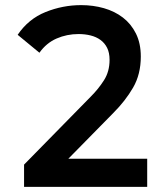

<svg xmlns="http://www.w3.org/2000/svg" viewBox="-20 -730 653 750"><path d="M297 -710Q344 -710 386 -698Q428 -686 460 -661.5Q492 -637 511 -599Q530 -561 530 -509Q530 -440 500 -388Q470 -336 422 -288L247 -110H555V0H74V-87L335 -353Q365 -383 386.5 -417Q408 -451 408 -496Q408 -524 398.5 -543Q389 -562 372.5 -574Q356 -586 334 -591.5Q312 -597 287 -597Q241 -597 201 -579.5Q161 -562 134 -524L49 -594Q91 -656 158 -683Q225 -710 297 -710Z"/></svg>

Font: Afrihost Sans Med
Style: Regular
Weight: 500
Designer: Afrihost SP Pty Ltd
Version: Version 1.000